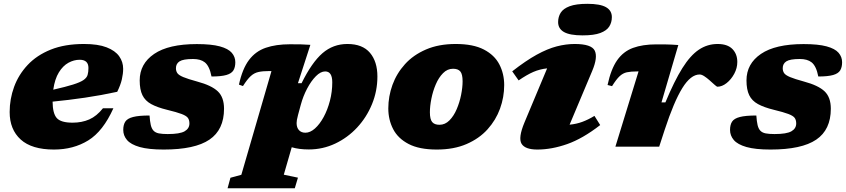

<svg xmlns="http://www.w3.org/2000/svg" viewBox="-20 -767 4424 1004"><path d="M573 -201Q519 -80.5 441.5 -32.8Q364 15 262 15Q146 15 88.2 -37.5Q30.5 -90 30.5 -181Q30.5 -249.5 53.8 -313Q77 -376.5 124.5 -427.2Q172 -478 245.2 -507.5Q318.5 -537 419 -537Q492.5 -537 537.5 -519.5Q582.5 -502 603.2 -472.8Q624 -443.5 624 -407.5Q624 -381.5 617.2 -352Q610.5 -322.5 593 -287Q511 -269 424.2 -256.2Q337.5 -243.5 255 -235.5Q255.5 -173.5 277 -149.5Q298.5 -125.5 359.5 -125.5Q408 -125.5 446.8 -142.5Q485.5 -159.5 518.5 -201ZM396.5 -454.5Q366.5 -454.5 337.8 -438.8Q309 -423 287.8 -388.5Q266.5 -354 258.5 -298Q324.5 -313 361.8 -324.8Q399 -336.5 416.2 -348.2Q433.5 -360 438 -375Q442.5 -390 442.5 -411.5Q442.5 -454.5 396.5 -454.5Z M762 -163Q764 -132.5 768.5 -113.2Q773 -94 783 -83.5Q793 -73 810.8 -69.5Q828.5 -66 857 -66Q920.5 -66 945.5 -80.5Q970.5 -95 970.5 -121.5Q970.5 -139.5 962.5 -150.5Q954.5 -161.5 929.5 -171Q904.5 -180.5 853 -193Q802 -205.5 770.5 -222.8Q739 -240 724.8 -269.2Q710.5 -298.5 710.5 -346.5Q710.5 -433.5 786 -485Q861.5 -536.5 1009 -536.5Q1085.5 -536.5 1129.5 -524.5Q1173.5 -512.5 1192 -491Q1210.5 -469.5 1210.5 -441.5Q1210.5 -415.5 1200.5 -399Q1190.5 -382.5 1163.5 -374.8Q1136.5 -367 1086 -367Q1075.5 -421.5 1051 -441Q1029 -458.5 989.5 -458.5Q938 -458.5 919 -446.2Q900 -434 900 -410.5Q900 -395.5 907.2 -384.8Q914.5 -374 938.2 -364Q962 -354 1011.5 -340.5Q1086 -320.5 1118.8 -289.5Q1151.5 -258.5 1151.5 -198.5Q1151.5 -88.5 1075.2 -36.8Q999 15 836 15Q757 15 710.5 1.8Q664 -11.5 644.2 -34.8Q624.5 -58 624.5 -87.5Q624.5 -114.5 635.2 -131Q646 -147.5 675.8 -155.2Q705.5 -163 762 -163Z M1538 162 1521.5 217.5H1170L1185 162.5L1242 147L1399.5 -395Q1395.5 -395.5 1389 -395.5Q1354 -395.5 1331.5 -390.5Q1309 -385.5 1291 -369Q1273 -352.5 1250.5 -317L1229.5 -324.5Q1247.5 -407.5 1282 -453.2Q1316.5 -499 1369.8 -517.2Q1423 -535.5 1496.5 -535.5Q1532 -535.5 1554.5 -535Q1577 -534.5 1603 -532.5L1538 -332H1557Q1610.5 -440.5 1666.2 -488.8Q1722 -537 1796.5 -537Q1875.5 -537 1914.5 -491Q1953.5 -445 1953.5 -367Q1953.5 -291 1925.2 -222.2Q1897 -153.5 1847.5 -100.2Q1798 -47 1733 -16.2Q1668 14.5 1595 14.5Q1543.5 14.5 1505.5 3L1464 146.5ZM1538.5 -166Q1534 -149 1532.5 -139.8Q1531 -130.5 1531 -123.5Q1531 -100 1543.2 -86.5Q1555.5 -73 1577 -73Q1602 -73 1627 -95.2Q1652 -117.5 1672.5 -155.2Q1693 -193 1705.2 -240Q1717.5 -287 1717.5 -336.5Q1717.5 -393.5 1680.5 -393.5Q1656.5 -393.5 1631.8 -368.5Q1607 -343.5 1586 -303.8Q1565 -264 1553 -219.5Z M2363 -537Q2454.5 -537 2510.2 -508Q2566 -479 2591.2 -430.2Q2616.5 -381.5 2616.5 -322Q2616.5 -259 2594.8 -199Q2573 -139 2529.5 -90.8Q2486 -42.5 2419.8 -13.8Q2353.5 15 2264 15Q2172.5 15 2116.8 -14Q2061 -43 2035.8 -92Q2010.5 -141 2010.5 -200Q2010.5 -263 2032.2 -323Q2054 -383 2097.5 -431.2Q2141 -479.5 2207.5 -508.2Q2274 -537 2363 -537ZM2278 -114.5Q2307.5 -114.5 2330.2 -137.5Q2353 -160.5 2368.2 -196.2Q2383.5 -232 2391.2 -271Q2399 -310 2399 -342Q2399 -379 2387.2 -393.2Q2375.5 -407.5 2349 -407.5Q2319.5 -407.5 2296.8 -384.5Q2274 -361.5 2258.8 -325.8Q2243.5 -290 2235.8 -251Q2228 -212 2228 -180Q2228 -143 2240 -128.8Q2252 -114.5 2278 -114.5Z M2898.5 -651.5Q2898.5 -679 2912 -700.5Q2925.5 -722 2959 -734.5Q2992.5 -747 3051.5 -747Q3118 -747 3148.8 -729.5Q3179.5 -712 3179.5 -677.5Q3179.5 -650 3166 -628.5Q3152.5 -607 3119.2 -594.5Q3086 -582 3026.5 -582Q2960 -582 2929.2 -599.5Q2898.5 -617 2898.5 -651.5ZM2722.5 -126.5 2841 -409.5Q2803 -405.5 2769.2 -391Q2735.5 -376.5 2692 -346.5L2658.5 -394Q2729.5 -449.5 2786.2 -480.8Q2843 -512 2891.2 -524.5Q2939.5 -537 2985 -537Q3073 -537 3090 -502.2Q3107 -467.5 3076.5 -395.5L2958.5 -115Q2994.5 -118.5 3025 -129.8Q3055.5 -141 3088.5 -161L3118.5 -113Q3027 -42 2945.8 -13.5Q2864.5 15 2790 15Q2725.5 15 2707.2 -15.5Q2689 -46 2722.5 -126.5Z M3319 -393.5H3311.5Q3279 -393.5 3258 -389Q3237 -384.5 3219.8 -368.2Q3202.5 -352 3180.5 -316.5L3157 -322.5Q3175 -406 3207.2 -452Q3239.5 -498 3290 -516.5Q3340.5 -535 3412.5 -535Q3440.5 -535 3458.5 -534.8Q3476.5 -534.5 3492 -533.8Q3507.5 -533 3527 -531.5L3439 -231.5H3459.5Q3506 -343.5 3548 -410.5Q3590 -477.5 3634.5 -507.2Q3679 -537 3732.5 -537Q3784 -537 3809.8 -510.8Q3835.5 -484.5 3835.5 -443Q3835.5 -411 3819.5 -381.2Q3803.5 -351.5 3779.5 -332.5Q3755.5 -313.5 3731 -313.5Q3728 -313.5 3715.2 -325Q3702.5 -336.5 3689.5 -348Q3676.5 -359.5 3662.8 -368.5Q3649 -377.5 3638.5 -377.5Q3592 -377.5 3548 -306.5Q3504 -235.5 3455.5 -87.5L3427 0H3198Z M3935 -163Q3937 -132.5 3941.5 -113.2Q3946 -94 3956 -83.5Q3966 -73 3983.8 -69.5Q4001.5 -66 4030 -66Q4093.5 -66 4118.5 -80.5Q4143.5 -95 4143.5 -121.5Q4143.5 -139.5 4135.5 -150.5Q4127.5 -161.5 4102.5 -171Q4077.5 -180.5 4026 -193Q3975 -205.5 3943.5 -222.8Q3912 -240 3897.8 -269.2Q3883.5 -298.5 3883.5 -346.5Q3883.5 -433.5 3959 -485Q4034.5 -536.5 4182 -536.5Q4258.5 -536.5 4302.5 -524.5Q4346.5 -512.5 4365 -491Q4383.5 -469.5 4383.5 -441.5Q4383.5 -415.5 4373.5 -399Q4363.5 -382.5 4336.5 -374.8Q4309.5 -367 4259 -367Q4248.5 -421.5 4224 -441Q4202 -458.5 4162.5 -458.5Q4111 -458.5 4092 -446.2Q4073 -434 4073 -410.5Q4073 -395.5 4080.2 -384.8Q4087.5 -374 4111.2 -364Q4135 -354 4184.5 -340.5Q4259 -320.5 4291.8 -289.5Q4324.5 -258.5 4324.5 -198.5Q4324.5 -88.5 4248.2 -36.8Q4172 15 4009 15Q3930 15 3883.5 1.8Q3837 -11.5 3817.2 -34.8Q3797.5 -58 3797.5 -87.5Q3797.5 -114.5 3808.2 -131Q3819 -147.5 3848.8 -155.2Q3878.5 -163 3935 -163Z"/></svg>

Font: Newsreader Caption ExtraBold
Style: Italic
Weight: 800
Italic angle: -17°
Designer: Hugues Gentile
Foundry: Production Type
Version: Version 1.001